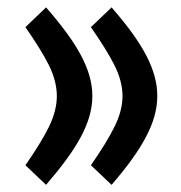

<svg xmlns="http://www.w3.org/2000/svg" viewBox="-20 -497 501 531"><path d="M288.6 14.2C374 -85 415 -158.7 415 -231.4C415 -305.2 374 -378.4 288.6 -476.6L231.4 -421.9C260.3 -380.4 282.2 -345.2 296.9 -315.9C311.5 -286.6 318.8 -258.3 318.8 -231.4C318.8 -204.6 311.5 -176.3 296.9 -147C282.2 -117.2 260.3 -81.5 231.4 -40ZM107.4 14.2C192.9 -85 235.4 -157.7 235.4 -231.4C235.4 -305.2 192.9 -378.4 107.4 -476.6L50.3 -421.9C79.1 -380.4 101.1 -345.2 115.7 -315.9C129.9 -286.6 137.2 -258.3 137.2 -231.4C137.2 -204.6 129.9 -176.3 115.7 -147C101.1 -117.2 79.1 -81.5 50.3 -40Z"/></svg>

Font: Vazirmatn Medium
Style: Regular
Weight: 500
Designer: Saber Rastikerdar
Foundry: Saber Rastikerdar
Version: Version 33.003